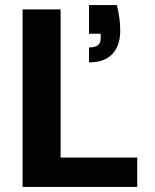

<svg xmlns="http://www.w3.org/2000/svg" viewBox="-20 -737 612 757"><path d="M69 0V-700H219V-116H521V0ZM331 -491V-550Q355 -550 366 -558.5Q377 -567 377 -586V-604H331V-717H441Q448 -687 451 -663.5Q454 -640 454 -615Q454 -557 423 -524Q392 -491 331 -491Z"/></svg>

Font: DM Sans 12pt Black
Style: Regular
Weight: 900
Version: Version 4.004;gftools[0.9.30]